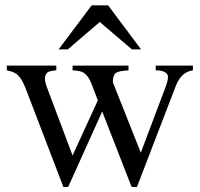

<svg xmlns="http://www.w3.org/2000/svg" viewBox="-20 -697 763 731"><path d="M714.4 -429.2Q670.9 -423.3 650.4 -372.6L501.5 14.6H481L369.1 -272.5L239.7 14.6H221.2L77.1 -361.8Q69.8 -379.9 63 -391.6Q56.2 -403.3 48.8 -409.7Q43.5 -416.5 32.2 -421.4Q21 -426.3 5.9 -429.2V-447.3H194.3V-429.2Q168.5 -427.7 159.7 -420.4Q151.4 -412.1 151.1 -398.4Q150.9 -384.8 159.7 -361.8L256.3 -105L352.5 -314.9L327.1 -381.3Q315.4 -410.2 296.4 -421.4Q285.2 -427.7 256.3 -429.2V-447.3H469.2V-429.2Q451.2 -428.2 439 -425.8Q426.8 -423.3 419.4 -418Q416.5 -415 414.1 -409.9Q411.6 -404.8 410.4 -398.4Q409.2 -392.1 409.9 -385.3Q410.6 -378.4 414.1 -372.6L516.1 -115.7L608.9 -361.8Q619.6 -389.2 619.6 -404.3Q619.6 -407.2 618.2 -411.4Q616.7 -415.5 611.8 -419.7Q606.9 -423.8 597.7 -426.5Q588.4 -429.2 572.8 -429.2V-447.3H714.4ZM482.4 -508.8 359.9 -613.3 237.8 -508.8H203.1L329.1 -676.8H391.6L517.1 -508.8Z"/></svg>

Font: Doulos SIL Am
Style: Regular
Weight: 400
Designer: Walt Agee, Victor Gaultney, Peter Martin, Debbi Hosken, Becca Hirsbrunner
Foundry: SIL International
Version: Version 5.000